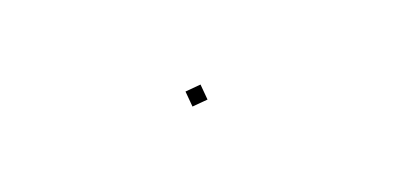

<svg xmlns="http://www.w3.org/2000/svg" viewBox="-18 -450 436 213"><g transform="rotate(20 200.0 -344.0)"><path d="M187 -344 200 -357 213 -344 200 -331Z"/></g></svg>

Font: FiraGO Two
Style: Regular
Weight: 100
Designer: bBox Type
Foundry: bBox Type GmbH
Version: Version 1.001